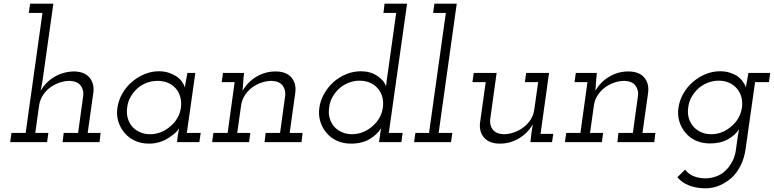

<svg xmlns="http://www.w3.org/2000/svg" viewBox="-20 -770 4192 1040"><path d="M325 -50 319 0H519L525 -50H455L486 -271Q491 -321 463 -352Q435 -383 378 -383Q321 -381 274.5 -353.5Q228 -326 200 -278L209 -323L269 -750H143L136 -700H210L119 -50H42L35 0H235L242 -50H171L192 -199Q196 -228 211.5 -252.5Q227 -277 250 -295Q273 -312 301 -322Q329 -332 358 -332Q399 -330 416.5 -307Q434 -284 431 -253L403 -50Z M616 -187Q610 -147 621 -111.5Q632 -76 655 -50Q677 -23 711 -7.5Q745 8 787 8Q823 8 854 -3.5Q885 -15 907 -33Q923 -43 933.5 -54Q944 -65 950 -75Q948 -65 946.5 -55.5Q945 -46 943 -35L939 0H1060L1067 -50H992L1038 -375H995Q992 -355 988 -336Q984 -317 981 -297Q977 -311 966 -327Q955 -343 936 -356Q918 -368 894 -376Q870 -384 841 -384Q800 -384 762 -368Q724 -352 693 -325Q663 -299 642.5 -263Q622 -227 616 -187ZM669 -188Q672 -218 687 -244.5Q702 -271 724 -291Q747 -311 775 -321.5Q803 -332 834 -332Q864 -332 889.5 -321.5Q915 -311 932 -291Q949 -272 956.5 -245Q964 -218 960 -187Q956 -157 941 -131Q926 -105 903 -86Q881 -66 852.5 -54.5Q824 -43 793 -43Q764 -43 740.5 -53Q717 -63 700 -80Q681 -100 672.5 -128Q664 -156 669 -188Z M1419 -50 1413 0H1613L1619 -50H1549L1580 -271Q1585 -321 1557 -352Q1529 -383 1472 -383Q1417 -383 1369 -354.5Q1321 -326 1294 -278Q1296 -297 1296.5 -312Q1297 -327 1299 -346L1302 -375H1188L1181 -325H1251L1213 -50H1136L1129 0H1329L1336 -50H1265L1286 -199Q1290 -228 1305.5 -252.5Q1321 -277 1344 -295Q1367 -312 1395 -322Q1423 -332 1452 -332Q1493 -330 1510.5 -307Q1528 -284 1525 -253L1497 -50Z M2038 -35 2033 0H2154L2161 -50H2086L2185 -750H2063L2057 -700H2126L2081 -378Q2078 -360 2075.5 -340Q2073 -320 2071 -302Q2061 -334 2023.5 -359Q1986 -384 1935 -384Q1894 -384 1856 -368.5Q1818 -353 1787 -326Q1757 -299 1736.5 -263.5Q1716 -228 1710 -188Q1704 -148 1715 -112Q1726 -76 1749 -50Q1771 -23 1805 -7.5Q1839 8 1881 8Q1941 8 1982 -16.5Q2023 -41 2044 -75Q2043 -65 2041 -55.5Q2039 -46 2038 -35ZM1763 -188Q1766 -218 1781 -244.5Q1796 -271 1818 -291Q1841 -311 1869 -322Q1897 -333 1928 -333Q1959 -333 1985 -321.5Q2011 -310 2028 -289Q2044 -270 2051 -244Q2058 -218 2054 -188Q2050 -158 2035 -131.5Q2020 -105 1997 -86Q1975 -66 1946.5 -54.5Q1918 -43 1887 -43Q1858 -43 1833.5 -53.5Q1809 -64 1792 -82Q1774 -102 1766 -129Q1758 -156 1763 -188Z M2230 -50 2223 0H2423L2430 -50H2356L2454 -750H2333L2326 -700H2395L2304 -50Z M2853 0H2970L2977 -45H2908L2954 -375H2830L2823 -325H2895L2874 -176Q2870 -147 2854.5 -122.5Q2839 -98 2816 -81Q2793 -63 2765 -53Q2737 -43 2707 -43Q2667 -45 2649.5 -68Q2632 -91 2635 -122L2670 -375H2546L2539 -325H2611L2580 -104Q2575 -54 2603.5 -23Q2632 8 2688 8Q2743 8 2791 -20.5Q2839 -49 2866 -97L2859 -52Z M3330 -50 3324 0H3524L3530 -50H3460L3491 -271Q3496 -321 3468 -352Q3440 -383 3383 -383Q3328 -383 3280 -354.5Q3232 -326 3205 -278Q3207 -297 3207.5 -312Q3208 -327 3210 -346L3213 -375H3099L3092 -325H3162L3124 -50H3047L3040 0H3240L3247 -50H3176L3197 -199Q3201 -228 3216.5 -252.5Q3232 -277 3255 -295Q3278 -312 3306 -322Q3334 -332 3363 -332Q3404 -330 3421.5 -307Q3439 -284 3436 -253L3408 -50Z M4034 -375Q4031 -355 4027 -336Q4023 -317 4020 -297Q4014 -315 4002 -330.5Q3990 -346 3974 -358Q3956 -369 3933 -376.5Q3910 -384 3880 -384Q3839 -384 3801 -368Q3763 -352 3732 -325Q3702 -299 3681.5 -263Q3661 -227 3655 -187Q3649 -147 3660 -111.5Q3671 -76 3694 -50Q3716 -23 3750 -8Q3784 7 3826 7Q3883 7 3923 -15.5Q3963 -38 3983 -70Q3981 -59 3979.5 -49.5Q3978 -40 3976 -30L3967 36Q3963 72 3948 102Q3933 132 3911 153Q3889 175 3859.5 185.5Q3830 196 3801 196Q3768 196 3739 185Q3710 174 3691 149L3649 190Q3674 220 3713.5 235Q3753 250 3801 250Q3841 250 3876.5 235Q3912 220 3943 193Q3972 166 3991.5 127Q4011 88 4018 41L4070 -325H4145L4152 -375ZM3708 -188Q3711 -218 3726 -244.5Q3741 -271 3763 -291Q3786 -311 3814 -322Q3842 -333 3873 -333Q3904 -333 3929 -322Q3954 -311 3971 -291Q3988 -272 3995.5 -245Q4003 -218 3999 -188Q3995 -158 3980 -131.5Q3965 -105 3942 -86Q3920 -66 3892 -54.5Q3864 -43 3833 -43Q3803 -43 3779 -53.5Q3755 -64 3739 -81Q3720 -101 3711.5 -128.5Q3703 -156 3708 -188Z"/></svg>

Font: Josefin Slab Medium
Style: Italic
Weight: 500
Italic angle: -12°
Version: Version 2.000